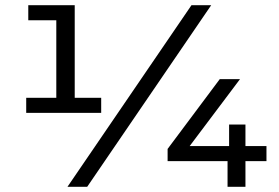

<svg xmlns="http://www.w3.org/2000/svg" viewBox="-20 -720 1074 740"><path d="M370 -343H268V-700H89V-642H197V-343H81V-285H370ZM718 -700 240 0H316L794 -700ZM1007 -157H926V-240H863V-157H711L905 -415H827L626 -146V-99H857V0H926V-99H1007Z"/></svg>

Font: AWKNG-Font Medium
Style: Regular
Weight: 500
Designer: Awakening Church
Foundry: Awakening Church
Version: Version 1.700;PS 001.700;hotconv 1.0.88;makeotf.lib2.5.64775